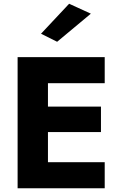

<svg xmlns="http://www.w3.org/2000/svg" viewBox="-20 -1005 643 1025"><path d="M465 -932 285 -782 199 -825 349 -985ZM74 -700H539V-561H236V-436H519V-300H236V-139H539V0H74Z"/></svg>

Font: Jost*
Style: Bold
Weight: 700
Version: Version 3.7